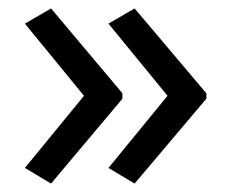

<svg xmlns="http://www.w3.org/2000/svg" viewBox="-20 -491 549 455"><path d="M469 -257 299 -56 237 -93 377 -264 237 -435 299 -471 469 -270ZM270 -257 101 -56 39 -93 179 -264 39 -435 101 -471 270 -270Z"/></svg>

Font: Noto Sans Buhid
Style: Regular
Weight: 400
Designer: Monotype Design Team
Foundry: Monotype Imaging Inc.
Version: Version 2.001